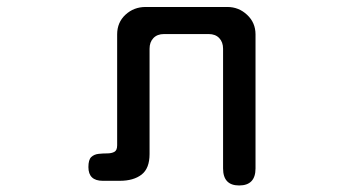

<svg xmlns="http://www.w3.org/2000/svg" viewBox="-20 -539 1040 561"><path d="M678.7 2.9Q631.8 2.9 631.8 -46.9V-396.5Q631.8 -416 620.6 -427.7Q609.4 -439.5 589.8 -439.5H459Q439.5 -439.5 428.2 -427.7Q417 -416 417 -396.5V-88.9Q417 -46.9 393.6 -28.8Q370.1 -10.7 330.1 -10.7H280.3Q238.3 -10.7 238.3 -50.8Q238.3 -72.3 246.6 -80.1Q254.9 -87.9 267.6 -89.4Q280.3 -90.8 293 -90.8Q305.7 -90.8 314 -95.2Q322.3 -99.6 322.3 -114.3V-438.5Q322.3 -473.6 346.7 -496.1Q371.1 -518.6 405.3 -518.6H644.5Q677.7 -518.6 702.1 -495.6Q726.6 -472.7 726.6 -438.5V-46.9Q726.6 2.9 678.7 2.9Z"/></svg>

Font: Kosugi Maru
Style: Regular
Weight: 400
Designer: MOTOYA
Version: Version 4.002